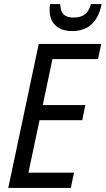

<svg xmlns="http://www.w3.org/2000/svg" viewBox="-20 -932 524 952"><path d="M172 -714H482L466 -639H240L192 -411H403L388 -336H176L121 -76H347L331 0H21ZM226 -883Q226 -894 228 -912H279Q279 -878 294.5 -861.5Q310 -845 345 -845Q381 -845 401.5 -861.5Q422 -878 431 -912H484Q457 -778 338 -778Q285 -778 255.5 -805.5Q226 -833 226 -883Z"/></svg>

Font: Noto Sans UI Narrow
Style: Italic
Weight: 400
Width: 4
Italic angle: -12°
Designer: Monotype Design Team
Foundry: Monotype Imaging Inc.
Version: Version 1.001